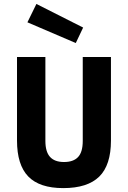

<svg xmlns="http://www.w3.org/2000/svg" viewBox="-20 -946 654 981"><path d="M404.8 -805.2 367.2 -726.1 120.1 -832 166 -925.8ZM402.8 -226.1V-654.8H546.9V-228Q546.9 -102.5 487.1 -43.7Q427.2 15.1 303.2 15.1Q182.1 15.1 124.5 -44.2Q66.9 -103.5 66.9 -228V-654.8H211.9V-226.1Q211.9 -170.4 235.6 -144.3Q259.3 -118.2 307.1 -118.2Q355 -118.2 378.9 -143.6Q402.8 -168.9 402.8 -226.1Z"/></svg>

Font: IntelOne Mono Bold
Style: Regular
Weight: 700
Designer: Fred Shallcrass
Foundry: Frere-Jones Type LLC
Version: Version 1.200;hotconv 1.1.0;makeotfexe 2.6.0;FJTRelease1.2